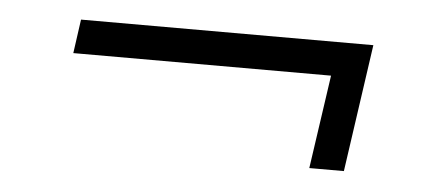

<svg xmlns="http://www.w3.org/2000/svg" viewBox="-29 -369 645 282"><g transform="rotate(5 294.0 -228.0)"><path d="M512 -322 485 -134H434L454 -272H74L81 -322Z"/></g></svg>

Font: Exo 2.0 Light
Style: Italic
Weight: 300
Italic angle: -8°
Designer: Natanael Gama
Version: Version 1.001;PS 001.001;hotconv 1.0.70;makeotf.lib2.5.58329